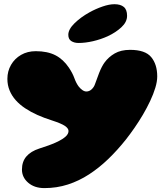

<svg xmlns="http://www.w3.org/2000/svg" viewBox="-20 -692 802 936"><path d="M196.5 225Q148 225 117.5 198.8Q87 172.5 87 134.5Q87 96 108.5 70.8Q130 45.5 172 32Q192 25.5 216.5 17Q241 8.5 263.2 -2.5Q285.5 -13.5 299.8 -26.2Q314 -39 314 -53.5Q314 -66 296.8 -78Q279.5 -90 231.5 -105.5Q195 -117 162.5 -131.5Q130 -146 103.2 -163.8Q76.5 -181.5 57 -203.2Q37.5 -225 26.8 -251Q16 -277 16 -307.5Q16 -345 33.8 -375.8Q51.5 -406.5 82.8 -424.5Q114 -442.5 154.5 -442.5Q211 -442.5 249.8 -422.8Q288.5 -403 316 -362Q334 -335 342.5 -311.2Q351 -287.5 363 -271Q371.5 -260 381.5 -253Q391.5 -246 401 -246Q415.5 -246 427 -256.8Q438.5 -267.5 443.5 -283Q450.5 -304 463.2 -336.2Q476 -368.5 489.5 -387Q509 -414 539.2 -431.5Q569.5 -449 614 -449Q688 -449 717.2 -413.5Q746.5 -378 746.5 -319.5Q746.5 -294.5 737.2 -264Q728 -233.5 712.2 -200Q696.5 -166.5 676.8 -133Q657 -99.5 635.5 -68.5Q614 -37.5 593.5 -11.5Q553 39.5 508.2 82.8Q463.5 126 414.2 158Q365 190 310.8 207.5Q256.5 225 196.5 225ZM363 -482.5Q342 -482.5 327.5 -491.8Q313 -501 313 -522.5Q313 -549 343.5 -578.8Q374 -608.5 415.5 -631.5Q447 -649 479.8 -660.2Q512.5 -671.5 538 -671.5Q567.5 -671.5 583.5 -658.2Q599.5 -645 599.5 -615Q599.5 -585 572.2 -559.5Q545 -534 505.5 -515.5Q471.5 -500 433.5 -491.2Q395.5 -482.5 363 -482.5Z"/></svg>

Font: Gluten Thin Black
Style: Regular
Weight: 900
Version: Version 1.300